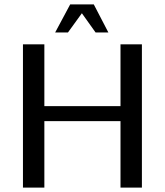

<svg xmlns="http://www.w3.org/2000/svg" viewBox="-20 -850 747 870"><path d="M623 0V-649H526V-369H181V-649H84V0H181V-301H526V0ZM230 -703H288L351 -790L413 -703H471L405 -830H298Z"/></svg>

Font: Gamestation Text
Style: Bold
Weight: 400
Designer: Jonas Hecksher
Foundry: Jonas Hecksher, Playtypeª, e-types AS
Version: Version 1.003